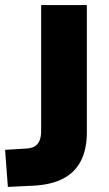

<svg xmlns="http://www.w3.org/2000/svg" viewBox="-20 -725 428 756"><path d="M11 11 0 -135 82 -140Q104 -141 117 -149Q130 -157 136 -172Q142 -187 142 -209V-705H322V-204Q322 -138 299 -92.5Q276 -47 230 -22.5Q184 2 114 6Z"/></svg>

Font: Nunito Sans 10pt SemiCondensed Black
Style: Regular
Weight: 900
Width: 4
Designer: Vernon Adams
Foundry: Vernon Adams
Version: Version 3.101;gftools[0.9.27]